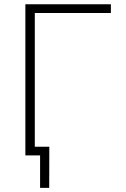

<svg xmlns="http://www.w3.org/2000/svg" viewBox="-20 -748 608 924"><path d="M513.7 -727.5V-685.5H147.5V0H102.1V-727.5ZM172.9 156.2V0H125.5V-42H217.3L216.8 156.2Z"/></svg>

Font: Inter 16pt ExtraLight
Style: Regular
Weight: 250
Version: Version 4.001;git-66647c0bb